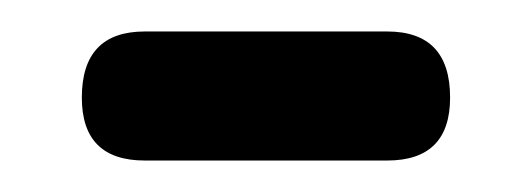

<svg xmlns="http://www.w3.org/2000/svg" viewBox="-20 -707 338 122"><path d="M266 -645Q266 -605 226 -605H72Q32 -605 32 -645Q32 -687 72 -687H226Q266 -687 266 -645Z"/></svg>

Font: Zen Maru Gothic Black
Style: Regular
Weight: 900
Designer: Yoshimichi Ohira
Foundry: Positype
Version: Version 1.001